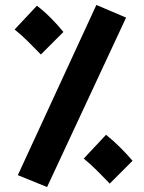

<svg xmlns="http://www.w3.org/2000/svg" viewBox="-20 -720 581 775"><path d="M170 35 52 -13 369 -700 489 -649ZM145 -500Q114 -531 92.5 -553Q71 -575 39 -601L129 -697Q160 -673 187.5 -645Q215 -617 236 -591ZM423 21Q392 -11 370.5 -32.5Q349 -54 318 -80L408 -176Q438 -152 465.5 -124.5Q493 -97 515 -71Z"/></svg>

Font: Noto Sans Arabic SemCond ExtBd
Style: Regular
Weight: 800
Width: 4
Designer: Monotype Design Team, Nadine Chahine, Nizar Qandah and Khaled Hosny
Foundry: Monotype Imaging Inc.
Version: Version 2.012; ttfautohint (v1.8.4.7-5d5b)